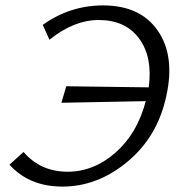

<svg xmlns="http://www.w3.org/2000/svg" viewBox="-20 -684 670 710"><path d="M361 -664Q499 -664 563.5 -570.5Q628 -477 595 -329Q563 -179 452 -86.5Q341 6 211 6Q88 6 15 -75L67 -122Q130 -49 230 -49Q327 -49 407.5 -120Q488 -191 519 -310L207 -304L225 -365L530 -361Q545 -473 494.5 -541.5Q444 -610 345 -610Q253 -610 163 -537L138 -592Q239 -664 361 -664Z"/></svg>

Font: EauTest
Style: Italic
Weight: 400
Italic angle: -12°
Designer: Christian Thalmann (Catharsis Fonts)
Version: Version 0.001;PS 000.001;hotconv 1.0.88;makeotf.lib2.5.64775